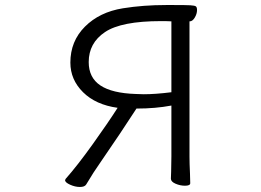

<svg xmlns="http://www.w3.org/2000/svg" viewBox="-20 -729 1040 764"><path d="M523 -297Q461 -201 381 -85Q352 -44 323 5Q317 15 298 15Q279 15 259 6Q239 -3 239 -12Q239 -13 241 -17Q288 -70 349.5 -156Q411 -242 448 -300Q361 -312 310.5 -362Q260 -412 260 -480Q260 -565 318 -623Q376 -681 469 -696Q550 -709 641 -709H669Q720 -709 737.5 -708Q755 -707 759.5 -703.5Q764 -700 764 -689Q764 -674 755 -659Q746 -644 735 -644H734V-106Q734 -80 736 -38L737 0Q737 10 716 10Q697 10 678.5 2Q660 -6 660 -18Q660 -34 661 -46L662 -107V-309Q599 -297 523 -297ZM621 -645Q463 -645 398 -601.5Q333 -558 333 -482Q333 -420 379.5 -389Q426 -358 521 -355L552 -354Q598 -354 662 -362V-644Q649 -645 621 -645Z"/></svg>

Font: Iansui
Style: Regular
Weight: 400
Designer: But Ko / Fontworks Inc.
Foundry: zi-hi.com / Fontworks Inc.
Version: Version 1.002